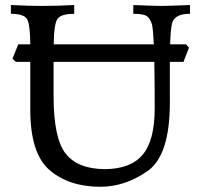

<svg xmlns="http://www.w3.org/2000/svg" viewBox="-20 -713 796 749"><path d="M371.6 15.6Q249.5 15.6 173.8 -49.1Q98.1 -113.8 98.1 -285.2V-471.7H41.5L28.8 -484.4L51.3 -540H98.1Q97.7 -610.8 87.4 -635Q77.1 -659.2 22.5 -659.2V-693.4Q91.3 -689.9 143.1 -689.9Q204.1 -689.9 269.5 -693.4V-659.2Q222.2 -659.2 206.3 -642.1Q190.4 -625 189.5 -540H580.1Q577.1 -600.6 572.8 -617.7Q565.9 -641.6 552.2 -650.4Q538.6 -659.2 500 -659.2V-693.4Q584.5 -689.9 610.4 -689.9Q636.7 -689.9 721.2 -693.4V-659.2Q663.6 -659.2 652.3 -625.5Q646 -607.4 643.6 -540H705.6L717.3 -527.3L695.8 -471.7H642.6V-312.5Q642.6 -105.5 554.7 -44.9Q466.8 15.6 371.6 15.6ZM389.2 -53.2Q489.7 -53.7 536.6 -109.6Q583.5 -165.5 583.5 -290Q583.5 -398.4 582 -471.7H189V-339.4Q189 -173.3 236.3 -113.5Q283.7 -53.7 389.2 -53.2Z"/></svg>

Font: Kelvinch
Style: Regular
Weight: 400
Designer: Paul James MIller
Foundry: High-Logic / Made with FontCreator
Version: Version 3.30 September 23, 2016